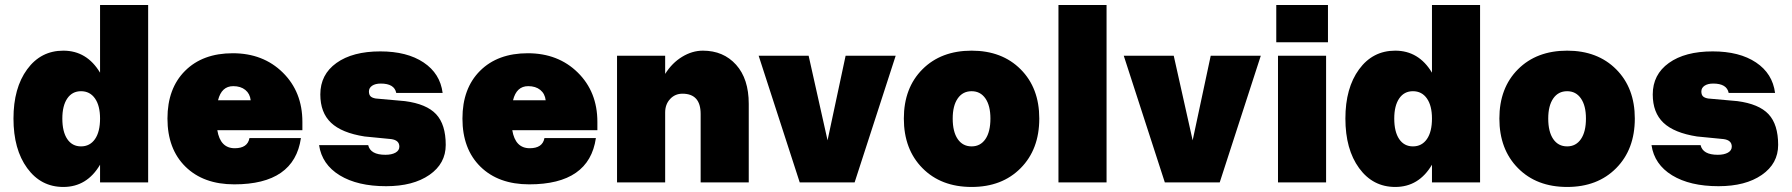

<svg xmlns="http://www.w3.org/2000/svg" viewBox="-20 -720 7073 758"><path d="M564.9 -700.2V0H375V-69.8Q323.2 18.1 230 18.1Q141.6 18.1 87.4 -56.2Q33.2 -130.4 33.2 -252Q33.2 -372.6 87.2 -446.3Q141.1 -520 230 -520Q322.8 -520 375 -433.1V-700.2ZM226.1 -252Q226.1 -199.7 245.6 -170.9Q265.1 -142.1 299.8 -142.1Q335 -142.1 355 -170.9Q375 -199.7 375 -252Q375 -302.7 355 -331.3Q335 -359.9 299.8 -359.9Q265.1 -359.9 245.6 -331.3Q226.1 -302.7 226.1 -252Z M641.1 -252Q641.1 -371.1 710.7 -440.4Q780.3 -509.8 898.9 -509.8Q1019 -509.8 1096.4 -433.6Q1173.8 -357.4 1173.8 -238.8V-206.1H837.9Q849.6 -134.8 906.7 -134.8Q957.5 -134.8 964.8 -174.8H1168Q1141.6 7.8 904.8 7.8Q783.2 7.8 712.2 -62Q641.1 -131.8 641.1 -252ZM900.9 -379.9Q854.5 -379.9 840.8 -324.2H969.7Q966.8 -350.1 948.5 -365Q930.2 -379.9 900.9 -379.9Z M1524.4 -170.9 1419.4 -181.2Q1329.1 -195.3 1286.9 -235.4Q1244.6 -275.4 1244.6 -347.2Q1244.6 -425.8 1308.3 -471.4Q1372.1 -517.1 1481.4 -517.1Q1586.9 -517.1 1652.3 -473.4Q1717.8 -429.7 1727.5 -353H1544.4Q1537.1 -390.1 1483.4 -390.1Q1461.9 -390.1 1449.2 -381.6Q1436.5 -373 1436.5 -358.9Q1436.5 -346.2 1442.9 -339.8Q1449.2 -333.5 1463.4 -331.1L1578.6 -320.8Q1664.1 -309.6 1701.9 -269Q1739.7 -228.5 1739.7 -147.9Q1739.7 -74.2 1675.3 -29.5Q1610.8 15.1 1504.4 15.1Q1391.6 15.1 1321.3 -27.8Q1251 -70.8 1239.7 -147H1433.6Q1442.4 -108.9 1501.5 -108.9Q1526.4 -108.9 1541.5 -117.4Q1556.6 -126 1556.6 -141.1Q1556.6 -166.5 1524.4 -170.9Z M1805.7 -252Q1805.7 -371.1 1875.2 -440.4Q1944.8 -509.8 2063.5 -509.8Q2183.6 -509.8 2261 -433.6Q2338.4 -357.4 2338.4 -238.8V-206.1H2002.4Q2014.2 -134.8 2071.3 -134.8Q2122.1 -134.8 2129.4 -174.8H2332.5Q2306.2 7.8 2069.3 7.8Q1947.8 7.8 1876.7 -62Q1805.7 -131.8 1805.7 -252ZM2065.4 -379.9Q2019 -379.9 2005.4 -324.2H2134.3Q2131.3 -350.1 2113 -365Q2094.7 -379.9 2065.4 -379.9Z M2746.1 -270Q2746.1 -350.1 2674.3 -350.1Q2645 -350.1 2625.5 -329.1Q2606 -308.1 2606 -275.9V0H2416V-500H2606V-428.2Q2633.3 -471.7 2673.1 -495.8Q2712.9 -520 2754.9 -520Q2835.9 -520 2886 -464.4Q2936 -408.7 2936 -310.1V0H2746.1Z M2975.1 -500H3172.4L3247.1 -166L3318.4 -500H3516.1L3354 0H3137.2Z M3548.3 -252Q3548.3 -373 3621.8 -446.5Q3695.3 -520 3815.9 -520Q3936 -520 4009.5 -446.3Q4083 -372.6 4083 -252Q4083 -130.4 4009.5 -56.2Q3936 18.1 3815.9 18.1Q3695.3 18.1 3621.8 -56.2Q3548.3 -130.4 3548.3 -252ZM3890.1 -252Q3890.1 -302.7 3870.4 -331.3Q3850.6 -359.9 3815.9 -359.9Q3780.8 -359.9 3761 -331.3Q3741.2 -302.7 3741.2 -252Q3741.2 -199.7 3761 -170.9Q3780.8 -142.1 3815.9 -142.1Q3850.6 -142.1 3870.4 -170.9Q3890.1 -199.7 3890.1 -252Z M4158.7 -700.2H4348.6V0H4158.7Z M4416.5 -500H4613.8L4688.5 -166L4759.8 -500H4957.5L4795.4 0H4578.6Z M5018.6 -700.2H5222.7V-553.2H5018.6ZM5025.4 -500H5215.3V0H5025.4Z M5823.2 -700.2V0H5633.3V-69.8Q5581.5 18.1 5488.3 18.1Q5399.9 18.1 5345.7 -56.2Q5291.5 -130.4 5291.5 -252Q5291.5 -372.6 5345.5 -446.3Q5399.4 -520 5488.3 -520Q5581.1 -520 5633.3 -433.1V-700.2ZM5484.4 -252Q5484.4 -199.7 5503.9 -170.9Q5523.4 -142.1 5558.1 -142.1Q5593.3 -142.1 5613.3 -170.9Q5633.3 -199.7 5633.3 -252Q5633.3 -302.7 5613.3 -331.3Q5593.3 -359.9 5558.1 -359.9Q5523.4 -359.9 5503.9 -331.3Q5484.4 -302.7 5484.4 -252Z M5899.4 -252Q5899.4 -373 5972.9 -446.5Q6046.4 -520 6167 -520Q6287.1 -520 6360.6 -446.3Q6434.1 -372.6 6434.1 -252Q6434.1 -130.4 6360.6 -56.2Q6287.1 18.1 6167 18.1Q6046.4 18.1 5972.9 -56.2Q5899.4 -130.4 5899.4 -252ZM6241.2 -252Q6241.2 -302.7 6221.4 -331.3Q6201.7 -359.9 6167 -359.9Q6131.8 -359.9 6112.1 -331.3Q6092.3 -302.7 6092.3 -252Q6092.3 -199.7 6112.1 -170.9Q6131.8 -142.1 6167 -142.1Q6201.7 -142.1 6221.4 -170.9Q6241.2 -199.7 6241.2 -252Z M6784.7 -170.9 6679.7 -181.2Q6589.4 -195.3 6547.1 -235.4Q6504.9 -275.4 6504.9 -347.2Q6504.9 -425.8 6568.6 -471.4Q6632.3 -517.1 6741.7 -517.1Q6847.2 -517.1 6912.6 -473.4Q6978 -429.7 6987.8 -353H6804.7Q6797.4 -390.1 6743.7 -390.1Q6722.2 -390.1 6709.5 -381.6Q6696.8 -373 6696.8 -358.9Q6696.8 -346.2 6703.1 -339.8Q6709.5 -333.5 6723.6 -331.1L6838.9 -320.8Q6924.3 -309.6 6962.2 -269Q7000 -228.5 7000 -147.9Q7000 -74.2 6935.5 -29.5Q6871.1 15.1 6764.6 15.1Q6651.9 15.1 6581.5 -27.8Q6511.2 -70.8 6500 -147H6693.8Q6702.6 -108.9 6761.7 -108.9Q6786.6 -108.9 6801.8 -117.4Q6816.9 -126 6816.9 -141.1Q6816.9 -166.5 6784.7 -170.9Z"/></svg>

Font: Overused Grotesk Black
Style: Regular
Weight: 900
Version: Version 0.002